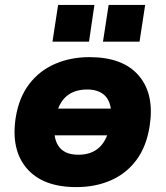

<svg xmlns="http://www.w3.org/2000/svg" viewBox="-20 -752 675 783"><path d="M24 0ZM291 11Q155 11 89.5 -65Q24 -141 44 -272Q57 -354 99 -409Q141 -464 204.5 -491.5Q268 -519 345 -519Q482 -519 546.5 -443Q611 -367 590 -236Q577 -154 536 -99Q495 -44 432 -16.5Q369 11 291 11ZM336 -387Q247 -387 217 -309H432Q426 -349 401 -368Q376 -387 336 -387ZM300 -121Q386 -121 417 -200H203Q208 -162 232 -141.5Q256 -121 300 -121ZM400 -582 423 -732H572L549 -582ZM194 -582 217 -732H365L343 -582Z"/></svg>

Font: Winston ExtraBold
Style: Italic
Weight: 800
Italic angle: -9°
Designer: Original fonts by Vernon Adams / Changes by Cristiano Sobral
Foundry: Original fonts by Vernon Adams / Changes by Cristiano Sobral
Version: Version 2.503;July 17, 2020;FontCreator 13.0.0.2655 64-bit